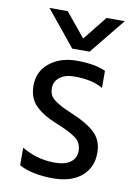

<svg xmlns="http://www.w3.org/2000/svg" viewBox="-83 -769 577 829"><g transform="rotate(10 206.0 -355.0)"><path d="M349 -490V-415Q303 -443 223 -443Q183 -443 159.5 -424.5Q136 -406 136 -377Q136 -359 143 -345.5Q150 -332 170.5 -319Q191 -306 200.5 -301.5Q210 -297 242 -283Q306 -257 342 -224Q378 -191 378 -135Q378 -70 332.5 -32Q287 6 208 6Q116 6 59 -25V-102Q126 -62 203 -62Q249 -62 273 -80Q297 -98 297 -129Q297 -165 270.5 -185Q244 -205 182 -230Q125 -252 90.5 -285Q56 -318 56 -374Q56 -437 103.5 -474.5Q151 -512 222 -512Q301 -512 349 -490ZM269 -560H193L66 -716H146L232 -611L316 -716H396Z"/></g></svg>

Font: Hind Regular
Style: Regular
Weight: 400
Designer: Manushi Parikh, Satya Rajpurohit
Foundry: Indian Type Foundry
Version: Version 1.201;PS 1.0;hotconv 1.0.78;makeotf.lib2.5.61930; tt